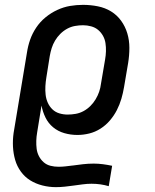

<svg xmlns="http://www.w3.org/2000/svg" viewBox="-20 -548 640 791"><path d="M210 223Q182 223 154.5 216Q127 209 104.5 195Q82 181 66 159Q50 137 42.5 111Q35 85 33.5 57Q32 29 36 0L91 -331Q95 -358 104 -384Q113 -410 129 -434Q145 -458 167.5 -476.5Q190 -495 216 -507Q242 -519 268.5 -523.5Q295 -528 322 -528Q353 -528 383 -522Q413 -516 437.5 -501Q462 -486 479 -462.5Q496 -439 504.5 -410.5Q513 -382 513 -351Q513 -320 508 -289L491 -189Q487 -165 480 -141Q473 -117 461.5 -94.5Q450 -72 433 -52Q416 -32 394 -18Q372 -4 347.5 2Q323 8 299 8Q271 8 245 0.5Q219 -7 199 -23.5Q179 -40 167.5 -63.5Q156 -87 151 -113L133 -2Q130 15 129.5 32Q129 49 131 65Q133 81 140.5 95.5Q148 110 160 120.5Q172 131 188 135Q204 139 221 139Q235 139 249 137.5Q263 136 278 134H279Q300 131 322 128.5Q344 126 366 126Q385 126 404 128.5Q423 131 442 135L428 219Q411 214 393.5 211.5Q376 209 357 209Q339 209 320.5 211.5Q302 214 283.5 216.5Q265 219 247 221Q229 223 210 223ZM259 -76Q275 -76 292 -79Q309 -82 324.5 -90.5Q340 -99 352.5 -111.5Q365 -124 374 -139Q383 -154 388.5 -170Q394 -186 396 -203L413 -303Q416 -320 416.5 -337Q417 -354 414.5 -370.5Q412 -387 404 -401Q396 -415 384 -425Q372 -435 355.5 -439.5Q339 -444 322 -444Q306 -444 289 -441Q272 -438 256.5 -429.5Q241 -421 228.5 -408.5Q216 -396 207 -381Q198 -366 193 -350Q188 -334 185 -317L171 -229Q168 -211 167 -193Q166 -175 168 -157.5Q170 -140 177 -124.5Q184 -109 196 -97.5Q208 -86 224.5 -81Q241 -76 259 -76Z"/></svg>

Font: Iosevka HT Medium Extended
Style: Italic
Weight: 500
Width: 7
Italic angle: -9°
Monospace: yes
Designer: Belleve Invis
Foundry: Belleve Invis
Version: Version 32.3.0; ttfautohint (v1.8.4)